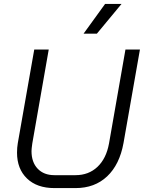

<svg xmlns="http://www.w3.org/2000/svg" viewBox="-20 -953 735 981"><path d="M67 -173Q67 -199 71 -222L155 -700H229L145 -220Q141 -192 141 -181Q141 -124 172.5 -91Q204 -58 258 -58H366Q433 -58 478 -100.5Q523 -143 537 -220L621 -700H695L611 -222Q591 -112 527.5 -52Q464 8 366 8H258Q169 8 118 -41Q67 -90 67 -173ZM517 -933H601L475 -781H407Z"/></svg>

Font: Bai Jamjuree
Style: Italic
Weight: 400
Italic angle: -10°
Version: Version 1.000; ttfautohint (v1.6)